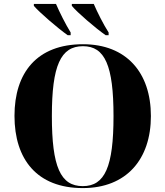

<svg xmlns="http://www.w3.org/2000/svg" viewBox="-20 -951 845 981"><path d="M326 -771H341V-785C315 -827 284 -889 266 -931H153V-921C181 -888 275 -807 326 -771ZM520 -771H535V-785C508 -827 477 -889 459 -931H347V-921C374 -888 468 -807 520 -771ZM403 10C626 10 751 -137 751 -358C751 -580 626 -725 404 -725C169 -725 54 -580 54 -359C54 -137 169 10 403 10ZM403 0C289 0 245 -99 245 -358C245 -616 290 -715 404 -715C516 -715 560 -616 560 -358C560 -99 516 0 403 0Z"/></svg>

Font: Noto Serif Display ExtraBold
Style: Regular
Weight: 800
Designer: Monotype Design Team
Foundry: Monotype Imaging Inc.
Version: Version 2.009